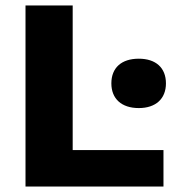

<svg xmlns="http://www.w3.org/2000/svg" viewBox="-20 -680 684 700"><path d="M245 -133V-660H73V0H576V-133ZM486 -466C423 -466 386 -433 386 -376C386 -320 423 -286 486 -286C548 -286 585 -320 585 -376C585 -433 548 -466 486 -466Z"/></svg>

Font: Work Sans
Style: Bold
Weight: 700
Designer: Wei Huang
Foundry: Wei Huang
Version: Version 2.012